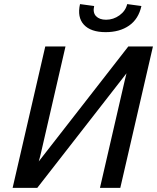

<svg xmlns="http://www.w3.org/2000/svg" viewBox="-20 -916 766 936"><path d="M495.1 -759.3Q422.4 -759.3 388.9 -795.7Q355.5 -832 370.1 -896L439 -886.7Q431.6 -854.5 448.2 -837.2Q464.8 -819.8 497.1 -819.8Q532.7 -819.8 562.5 -841.3Q592.3 -862.8 600.1 -896L669.4 -886.7Q655.3 -823.2 609.4 -791.3Q563.5 -759.3 495.1 -759.3ZM605.5 -689.5H725.6L566.4 0H467.3L588.4 -524.9Q591.8 -539.6 596.7 -558.6L161.6 0H41.5L200.7 -689.5H299.3L180.2 -172.4Q176.3 -154.3 168.9 -128.9Z"/></svg>

Font: HK Grotesk Medium Italic
Style: Regular
Weight: 500
Italic angle: -13°
Designer: Alfredo Marco Pradil and Stefan Peev
Foundry: Hanken Design Co.
Version: Version 1.000;PS 001.000;hotconv 1.0.88;makeotf.lib2.5.64775